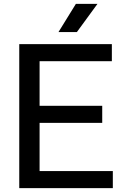

<svg xmlns="http://www.w3.org/2000/svg" viewBox="-20 -967 636 987"><path d="M183.5 -87.5H560V0H79V-740H555V-652.5H183.5V-423H505.5V-335.5H183.5ZM280.5 -802 370 -947H481L375 -802Z"/></svg>

Font: Encode Sans Medium
Style: Regular
Weight: 500
Designer: Multiple Designers
Foundry: Impallari Type
Version: Version 2.000